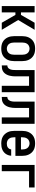

<svg xmlns="http://www.w3.org/2000/svg" viewBox="1212 -1780 576 3040"><g transform="rotate(90 1500.0 -260.0)"><path d="M76 0V-520H176V-304H216L340 -520H452L297 -260L452 0H340L216 -216H176V0Z M750 8Q723 8 696 3Q669 -2 645 -15Q621 -28 602.5 -48.5Q584 -69 572.5 -94Q561 -119 556.5 -146Q552 -173 552 -200V-320Q552 -347 556.5 -374Q561 -401 572.5 -426Q584 -451 602.5 -471.5Q621 -492 645 -505Q669 -518 696 -523Q723 -528 750 -528Q777 -528 804 -523Q831 -518 855 -505Q879 -492 897.5 -471.5Q916 -451 927.5 -426Q939 -401 943.5 -374Q948 -347 948 -320V-200Q948 -173 943.5 -146Q939 -119 927.5 -94Q916 -69 897.5 -48.5Q879 -28 855 -15Q831 -2 804 3Q777 8 750 8ZM750 -80Q772 -80 792.5 -89.5Q813 -99 825.5 -117Q838 -135 842.5 -156.5Q847 -178 847 -200V-320Q847 -342 842.5 -363.5Q838 -385 825.5 -403Q813 -421 792.5 -430.5Q772 -440 750 -440Q728 -440 707.5 -430.5Q687 -421 674.5 -403Q662 -385 657.5 -363.5Q653 -342 653 -320V-200Q653 -178 657.5 -156.5Q662 -135 674.5 -117Q687 -99 707.5 -89.5Q728 -80 750 -80Z M1015 0V-88Q1030 -88 1043 -94Q1056 -100 1065 -111.5Q1074 -123 1079 -136.5Q1084 -150 1086 -164.5Q1088 -179 1088.5 -193.5Q1089 -208 1089 -223V-520H1440V0H1339V-432H1189V-259Q1189 -237 1189 -214Q1189 -191 1186.5 -168.5Q1184 -146 1178.5 -124Q1173 -102 1163 -81.5Q1153 -61 1138 -44Q1123 -27 1103 -16.5Q1083 -6 1060.5 -3Q1038 0 1015 0Z M1515 0V-88Q1530 -88 1543 -94Q1556 -100 1565 -111.5Q1574 -123 1579 -136.5Q1584 -150 1586 -164.5Q1588 -179 1588.5 -193.5Q1589 -208 1589 -223V-520H1940V0H1839V-432H1689V-259Q1689 -237 1689 -214Q1689 -191 1686.5 -168.5Q1684 -146 1678.5 -124Q1673 -102 1663 -81.5Q1653 -61 1638 -44Q1623 -27 1603 -16.5Q1583 -6 1560.5 -3Q1538 0 1515 0Z M2252 8Q2225 8 2197.5 3Q2170 -2 2146 -15Q2122 -28 2103.5 -48.5Q2085 -69 2073 -93.5Q2061 -118 2056.5 -145.5Q2052 -173 2052 -200V-320Q2052 -347 2056.5 -374Q2061 -401 2072.5 -426Q2084 -451 2102.5 -471.5Q2121 -492 2145 -505Q2169 -518 2196 -523Q2223 -528 2250 -528Q2277 -528 2304 -523Q2331 -518 2355 -505Q2379 -492 2397.5 -471.5Q2416 -451 2427.5 -426Q2439 -401 2443.5 -374Q2448 -347 2448 -320V-216H2153V-200Q2153 -178 2157.5 -156Q2162 -134 2175 -116Q2188 -98 2209 -89Q2230 -80 2252 -80Q2268 -80 2284 -83Q2300 -86 2313.5 -95Q2327 -104 2335.5 -118Q2344 -132 2345 -149H2446Q2444 -125 2436.5 -103Q2429 -81 2415.5 -62Q2402 -43 2383.5 -29Q2365 -15 2343 -6.5Q2321 2 2298 5Q2275 8 2252 8ZM2347 -304V-320Q2347 -342 2342.5 -363.5Q2338 -385 2325.5 -403Q2313 -421 2292.5 -430.5Q2272 -440 2250 -440Q2228 -440 2207.5 -430.5Q2187 -421 2174.5 -403Q2162 -385 2157.5 -363.5Q2153 -342 2153 -320V-304Z M2591 0V-520H2948V-432H2691V0Z"/></g></svg>

Font: Iosevka SS18 Semibold
Style: Regular
Weight: 600
Monospace: yes
Designer: Belleve Invis
Foundry: Belleve Invis
Version: Version 25.1.1; ttfautohint (v1.8.4)